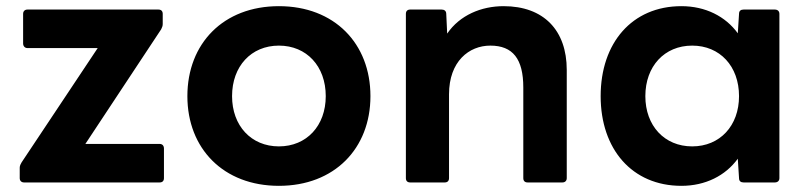

<svg xmlns="http://www.w3.org/2000/svg" viewBox="-20 -555 2622 623"><path d="M58 37H498C507 37 512 32 512 23V-73C512 -82 507 -88 498 -88H257L503 -460C506 -466 508 -471 508 -477V-510C508 -519 503 -524 494 -524H69C61 -524 55 -519 55 -510V-414C55 -405 61 -399 69 -399H297L50 -28C47 -23 44 -17 44 -11V23C44 32 50 37 58 37Z M885 48C1065 48 1182 -73 1182 -243C1182 -414 1065 -535 885 -535C705 -535 588 -414 588 -243C588 -73 705 48 885 48ZM733 -243C733 -340 795 -407 885 -407C975 -407 1037 -340 1037 -243C1037 -147 975 -80 885 -80C795 -80 733 -147 733 -243Z M1311 37H1423C1432 37 1437 32 1437 23V-249C1437 -356 1502 -407 1571 -407C1644 -407 1678 -364 1678 -271V23C1678 32 1683 37 1692 37H1805C1813 37 1819 32 1819 23V-328C1819 -457 1744 -535 1614 -535C1542 -535 1472 -506 1431 -446L1428 -510C1428 -520 1421 -524 1413 -524H1311C1302 -524 1297 -519 1297 -510V23C1297 32 1302 37 1311 37Z M2191 48C2269 48 2334 15 2374 -40L2378 23C2378 33 2384 37 2393 37H2494C2503 37 2509 32 2509 23V-510C2509 -519 2503 -524 2494 -524H2393C2384 -524 2378 -520 2378 -510L2374 -447C2334 -502 2269 -535 2191 -535C2031 -535 1929 -416 1929 -243C1929 -71 2031 48 2191 48ZM2074 -243C2074 -340 2136 -407 2226 -407C2316 -407 2378 -340 2378 -243C2378 -147 2316 -80 2226 -80C2136 -80 2074 -147 2074 -243Z"/></svg>

Font: LINE Seed JP App_OTF Bold
Style: Regular
Weight: 700
Designer: LINE & Fontrix & Fontworks
Version: Version 1.009